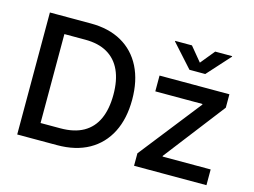

<svg xmlns="http://www.w3.org/2000/svg" viewBox="-101 -931 1465 1106"><g transform="rotate(15 631.5 -378.0)"><path d="M314.5 0H134.3V-98.6H308.1Q390.6 -98.6 445.1 -129.4Q499.5 -160.2 526.4 -219.7Q553.2 -279.3 553.2 -364.7Q553.2 -449.7 526.4 -508.5Q499.5 -567.4 446.5 -598.1Q393.6 -628.9 314 -628.9H130.4V-727.5H321.3Q428.7 -727.5 505.6 -684.1Q582.5 -640.6 623.8 -559.1Q665 -477.5 665 -364.7Q665 -251.5 623.5 -169.7Q582 -87.9 503.7 -43.9Q425.3 0 314.5 0ZM189.9 -727.5V0H77.1V-727.5ZM773.9 0V-74.2L1062.5 -441.9V-445.8H781.2V-540H1197.8V-460L918.9 -98.1V-93.8H1205.6V0ZM916.5 -756.3 986.3 -671.9 1055.2 -756.3H1156.2V-752.9L1033.2 -616.7H939L816.4 -752.9V-756.3Z"/></g></svg>

Font: V-Inter
Style: Medium-500
Weight: 500
Designer: Rasmus Andersson
Foundry: rsms
Version: Version 4.000;git-4146feb